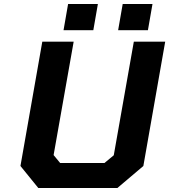

<svg xmlns="http://www.w3.org/2000/svg" viewBox="-20 -947 852 967"><path d="M300 -795 323 -927H473L450 -795ZM575 -795 598 -927H748L725 -795ZM173 0 83 -111 193 -737H351L250 -166L283 -126H506L553 -165L654 -737H812L702 -111L571 0Z"/></svg>

Font: Tomorrow SemiBold
Style: Italic
Weight: 600
Italic angle: -10°
Designer: Tony de Marco, Monica Rizzolli
Foundry: Just in Type
Version: Version 2.002